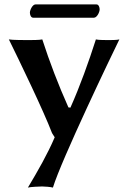

<svg xmlns="http://www.w3.org/2000/svg" viewBox="-20 -610 579 867"><path d="M20 -432C65 -341 177 -109 215 -9L227 10C195 85 151 162 106 237C116 234 160 232 170 232C180 232 209 234 219 237C257 112 486 -365 519 -432C509 -429 480 -429 470 -429C460 -429 423 -429 413 -432C381 -332 341 -220 298 -124L289 -125C243 -228 204 -330 171 -432C158 -429 122 -429 108 -429C95 -429 34 -429 20 -432ZM404 -530C418 -530 430 -555 430 -568C430 -576 426 -590 416 -590H140C127 -590 115 -565 115 -553C115 -544 119 -530 130 -530Z"/></svg>

Font: Libertinus Sans
Style: Bold
Weight: 700
Designer: Philipp H. Poll, Khaled Hosny
Foundry: Caleb Maclennan
Version: Version 7.050;RELEASE